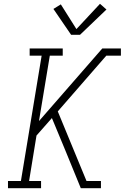

<svg xmlns="http://www.w3.org/2000/svg" viewBox="-20 -990 656 1010"><path d="M22 0V-38H90L199 -697H136V-735H310V-697H242L185 -353L518 -735H616V-697H539L284 -404L435 -38H511V0H405L324 -198L253 -369L172 -277L133 -38H196V0ZM354 -807 261 -943 300 -967 382 -837 506 -970 540 -940 401 -807Z"/></svg>

Font: Iosevka Slab XLtEx
Style: Italic
Weight: 200
Width: 7
Italic angle: -9°
Monospace: yes
Designer: Belleve Invis
Foundry: Belleve Invis
Version: Version 11.1.0; ttfautohint (v1.8.3)